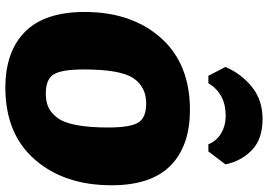

<svg xmlns="http://www.w3.org/2000/svg" viewBox="-158 -804 975 698"><g transform="rotate(90 329.0 -455.5)"><path d="M256 -726 224 -788Q248 -845 296 -884Q344 -923 413 -923Q487 -923 527 -883.5Q567 -844 578 -788L531 -726H505Q493 -756 465 -772.5Q437 -789 401 -789Q321 -789 283 -726ZM380 -659Q511 -659 582.5 -588.5Q654 -518 654 -374Q654 -202 560.5 -95Q467 12 299 12Q168 12 96 -59.5Q24 -131 24 -276Q24 -447 118 -553Q212 -659 380 -659ZM357 -500Q296 -500 264.5 -453Q233 -406 233 -273Q233 -194 250.5 -164.5Q268 -135 320 -135Q349 -135 369.5 -144Q390 -153 408 -176Q426 -199 435 -245.5Q444 -292 444 -362Q444 -441 426.5 -470.5Q409 -500 357 -500Z"/></g></svg>

Font: Alegreya Sans Black
Style: Italic
Weight: 900
Italic angle: -7°
Designer: Juan Pablo del Peral
Foundry: Huerta Tipografica
Version: Version 2.007